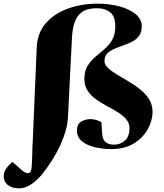

<svg xmlns="http://www.w3.org/2000/svg" viewBox="-110 -802 896 1051"><path d="M516 -10Q546 -10 572 -31Q598 -52 599 -99Q599 -128 581 -149Q563 -170 535 -187.5Q507 -205 475.5 -221.5Q444 -238 416 -258Q388 -278 370 -305Q352 -332 352 -370Q352 -413 369 -441Q386 -469 411.5 -490.5Q437 -512 462 -533.5Q487 -555 504 -583.5Q521 -612 521 -656Q521 -714 492 -735.5Q463 -757 422 -757Q367 -757 338.5 -736Q310 -715 298 -678.5Q286 -642 284 -596L262 -160Q259 -96 223 -14Q187 68 119 154Q109 166 90 184Q71 202 46 215.5Q21 229 -6 229Q-45 229 -67.5 210.5Q-90 192 -90 161Q-90 125 -42 84L4 125Q58 172 63 115Q64 105 65 85Q66 65 66.5 42.5Q67 20 67.5 1.5Q68 -17 69 -23L91 -541Q94 -621 140.5 -674.5Q187 -728 262 -755Q337 -782 425 -782Q487 -782 542 -767.5Q597 -753 631.5 -725.5Q666 -698 666 -659Q666 -627 651.5 -606.5Q637 -586 613.5 -574Q590 -562 564 -553Q538 -544 514.5 -534Q491 -524 476.5 -509Q462 -494 462 -468Q462 -448 481 -430Q500 -412 530 -394Q560 -376 593.5 -356.5Q627 -337 657 -313Q687 -289 706 -259Q725 -229 725 -190Q725 -142 699 -95Q673 -48 623 -17Q573 14 501 14Q449 14 405.5 3Q362 -8 336.5 -30.5Q311 -53 311 -88Q311 -122 334 -136Q357 -150 386 -150Q400 -150 417.5 -145Q435 -140 445 -133L449 -72Q451 -38 468 -24Q485 -10 516 -10Z"/></svg>

Font: Literata 72pt ExtraBold
Style: Italic
Weight: 800
Italic angle: -2°
Designer: Latin by Veronika Burian and Jose Scaglione. Greek by Irene Vlachou. Cyrillic by Vera Evstafieva
Foundry: TypeTogether
Version: Version 3.002